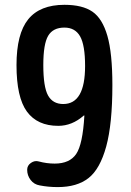

<svg xmlns="http://www.w3.org/2000/svg" viewBox="-20 -760 540 790"><path d="M245.1 -646.5Q198.2 -646.5 178.2 -612.8Q158.2 -579.1 158.2 -492.2Q158.2 -402.3 177.7 -367.2Q197.3 -332 240.2 -332Q330.1 -332 330.1 -488.3Q330.1 -574.2 309.6 -610.4Q289.1 -646.5 245.1 -646.5ZM219.7 -242.2Q133.8 -242.2 90.8 -300.8Q47.9 -359.4 47.9 -492.2Q47.9 -621.1 96.2 -680.7Q144.5 -740.2 245.1 -740.2Q319.3 -740.2 360.4 -711.9Q401.4 -683.6 421.9 -612.3Q442.4 -541 442.4 -410.2Q442.4 -250 417 -157.2Q391.6 -64.5 344.2 -27.3Q296.9 9.8 217.8 9.8Q178.7 9.8 143.6 2.9Q120.1 -1 106 -19.5Q91.8 -38.1 91.8 -61.5Q91.8 -79.1 107.4 -89.8Q123 -100.6 139.6 -95.7Q171.9 -86.9 205.1 -86.9Q266.6 -86.9 293.5 -126.5Q320.3 -166 327.1 -283.2Q327.1 -285.2 326.2 -285.2Q325.2 -285.2 324.2 -284.2Q276.4 -242.2 219.7 -242.2Z"/></svg>

Font: Rounded Mgen+ 1m medium
Style: Regular
Weight: 500
Designer: [Source Han Sans]
Ryoko NISHIZUKA  (kana & ideographs); Paul D. Hunt (Latin, Greek & Cyrillic); Wenlong ZHANG  (bopomofo
Version: Version 1.059.20150602